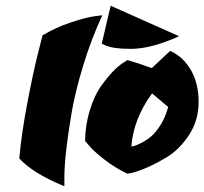

<svg xmlns="http://www.w3.org/2000/svg" viewBox="-20 -599 711 668"><path d="M204 17V49Q94 4 47 -48Q55 -136 75.5 -243Q96 -350 112 -413L128 -476Q173 -503 225 -520.5Q277 -538 306 -542L336 -546Q297 -462 269 -369.5Q241 -277 229 -206Q204 -57 204 17Z M422 5Q379 -16 342.5 -44.5Q306 -73 291 -91L276 -109Q277 -166 292.5 -215.5Q308 -265 329 -296Q374 -359 408 -380L423 -390Q466 -378 508 -362L572 -422Q617 -402 644 -355.5Q671 -309 671 -244.5Q671 -180 637.5 -129Q604 -78 558.5 -51Q513 -24 475.5 -9.5Q438 5 422 5ZM565 -227 509 -274Q444 -185 437 -89Q441 -90 447.5 -91.5Q454 -93 472 -102Q490 -111 506 -124.5Q522 -138 539 -165Q556 -192 565 -227ZM603 -473Q506 -429 435 -429Q371 -429 345 -442L334 -447L365 -579Z"/></svg>

Font: Ceviche One
Style: Regular
Weight: 400
Version: Version 1.002